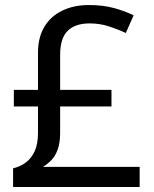

<svg xmlns="http://www.w3.org/2000/svg" viewBox="-20 -743 612 763"><path d="M334 -723Q389 -723 433 -711Q477 -699 511 -682L480 -612Q450 -626 413.5 -638Q377 -650 336 -650Q279 -650 249 -620.5Q219 -591 219 -525V-386H423V-320H219V-216Q219 -176 209.5 -149.5Q200 -123 184.5 -107Q169 -91 151 -80H535V0H32V-74Q61 -81 83 -97.5Q105 -114 118 -142.5Q131 -171 131 -215V-320H35V-386H131V-534Q131 -594 156 -636Q181 -678 227 -700.5Q273 -723 334 -723Z"/></svg>

Font: Noto Sans Oriya
Style: Regular
Weight: 400
Designer: Amélie Bonet and Sol Matas
Foundry: Google LLC
Version: Version 2.006